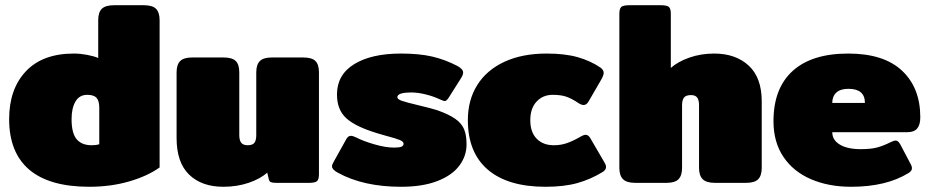

<svg xmlns="http://www.w3.org/2000/svg" viewBox="-20 -700 3558 735"><path d="M15 -244Q15 -359 79 -427Q143 -495 263 -495Q287 -495 313.5 -490Q340 -485 356 -478V-623Q356 -653 370 -666.5Q384 -680 417 -680H531Q564 -680 577.5 -666Q591 -652 591 -623V-59Q545 -26 474.5 -5.5Q404 15 322 15Q169 15 92 -50.5Q15 -116 15 -244ZM360 -148V-288Q360 -314 349.5 -325.5Q339 -337 314 -337Q284 -337 269 -311.5Q254 -286 254 -244Q254 -190 273.5 -167Q293 -144 331 -144Q349 -144 360 -148Z M656 -172V-423Q656 -452 669.5 -466Q683 -480 716 -480H835Q869 -480 882.5 -466.5Q896 -453 896 -423V-183Q896 -163 903.5 -153.5Q911 -144 928 -144Q947 -144 954 -153.5Q961 -163 961 -183V-423Q961 -452 974.5 -466Q988 -480 1021 -480H1140Q1174 -480 1187.5 -466.5Q1201 -453 1201 -423V-33Q1201 -13 1193.5 -6.5Q1186 0 1163 0H1037Q1024 0 1017.5 -2.5Q1011 -5 1009 -14L1003 -39Q976 -15 931.5 0Q887 15 835 15Q752 15 704 -31.5Q656 -78 656 -172Z M1273 -39Q1251 -51 1251 -63Q1251 -70 1257 -80L1306 -168Q1313 -180 1323 -180Q1331 -180 1343 -174Q1370 -160 1413 -147.5Q1456 -135 1488 -135Q1509 -135 1517 -138.5Q1525 -142 1525 -150Q1525 -158 1510.5 -164Q1496 -170 1462 -179Q1452 -182 1442.5 -184.5Q1433 -187 1424 -190Q1341 -215 1305.5 -247.5Q1270 -280 1270 -338Q1270 -414 1336 -454.5Q1402 -495 1515 -495Q1585 -495 1634.5 -483.5Q1684 -472 1732 -447Q1753 -435 1753 -422Q1753 -414 1745 -401L1697 -325Q1689 -313 1682 -313Q1679 -313 1663 -320Q1640 -331 1610 -338.5Q1580 -346 1555 -346Q1501 -346 1501 -328Q1501 -320 1518.5 -314Q1536 -308 1578 -298Q1633 -285 1654 -278Q1699 -262 1723 -245Q1747 -228 1756.5 -205.5Q1766 -183 1766 -147Q1766 -103 1738.5 -66Q1711 -29 1654.5 -7Q1598 15 1515 15Q1371 15 1273 -39Z M1771 -240Q1771 -317 1807 -374.5Q1843 -432 1911 -463.5Q1979 -495 2073 -495Q2143 -495 2192 -481Q2241 -467 2279 -441Q2291 -432 2291 -421Q2291 -412 2282 -396L2234 -313Q2226 -298 2214 -298Q2205 -298 2192 -307Q2168 -323 2147.5 -330Q2127 -337 2096 -337Q2058 -337 2034 -311Q2010 -285 2010 -240Q2010 -194 2034.5 -169Q2059 -144 2100 -144Q2127 -144 2150 -152Q2173 -160 2199 -175Q2214 -184 2222 -184Q2233 -184 2241 -169L2294 -78Q2300 -68 2300 -61Q2300 -49 2286 -41Q2240 -13 2189.5 1Q2139 15 2068 15Q1924 15 1847.5 -50.5Q1771 -116 1771 -240Z M2351 -57V-647Q2351 -667 2358.5 -673.5Q2366 -680 2389 -680H2510Q2533 -680 2540.5 -673.5Q2548 -667 2548 -647V-440Q2575 -464 2619 -479.5Q2663 -495 2714 -495Q2796 -495 2846 -449Q2896 -403 2896 -312V-57Q2896 -28 2882.5 -14Q2869 0 2836 0H2717Q2684 0 2670 -14Q2656 -28 2656 -57V-297Q2656 -317 2649 -326.5Q2642 -336 2625 -336Q2606 -336 2598.5 -326.5Q2591 -317 2591 -297V-57Q2591 -28 2577.5 -14Q2564 0 2531 0H2412Q2379 0 2365 -14Q2351 -28 2351 -57Z M2941 -236Q2941 -362 3014.5 -428.5Q3088 -495 3227 -495Q3363 -495 3433 -429.5Q3503 -364 3503 -251Q3503 -222 3491 -208Q3479 -194 3454 -194H3166Q3166 -164 3195 -146.5Q3224 -129 3275 -129Q3314 -129 3338 -135.5Q3362 -142 3390 -156Q3402 -162 3409 -162Q3418 -162 3426 -148L3465 -74Q3471 -64 3471 -56Q3471 -45 3457 -37Q3372 15 3238 15Q3152 15 3084.5 -14Q3017 -43 2979 -99.5Q2941 -156 2941 -236ZM3291 -306Q3291 -360 3228 -360Q3197 -360 3181.5 -345.5Q3166 -331 3166 -306Z"/></svg>

Font: Mitr
Style: Bold
Weight: 700
Designer: Thanarat Vachiruckul
Foundry: Cadson Demak
Version: Version 1.002